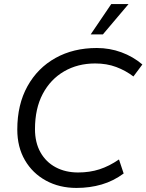

<svg xmlns="http://www.w3.org/2000/svg" viewBox="-20 -914 720 944"><path d="M356 10Q272 10 206 -26Q140 -62 102.5 -126.5Q65 -191 65 -277Q65 -400 115 -490Q165 -580 253 -629Q341 -678 456 -678Q519 -678 576.5 -657Q634 -636 680 -597L636 -538Q598 -567 551.5 -584.5Q505 -602 448 -602Q362 -602 295 -563Q228 -524 190 -452Q152 -380 152 -279Q152 -213 179 -165Q206 -117 254 -91.5Q302 -66 364 -66Q421 -66 469 -81.5Q517 -97 565 -130L588 -61Q538 -24 480 -7Q422 10 356 10ZM426 -745 527 -894H612L486 -745Z"/></svg>

Font: Gantari
Style: Italic
Weight: 400
Italic angle: -10°
Designer: Anugrah Pasau
Foundry: Lafontype
Version: Version 1.000; ttfautohint (v1.8.3)